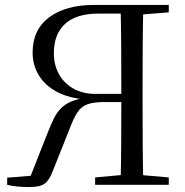

<svg xmlns="http://www.w3.org/2000/svg" viewBox="-20 -748 750 777"><path d="M9 0V-29L135 -39L98 -21L173 -211Q186 -244 198 -268.5Q210 -293 227 -310Q244 -327 269 -337.5Q294 -348 333 -353L332 -345Q260 -350 211 -376Q162 -402 137 -443.5Q112 -485 112 -535Q112 -628 179 -678Q246 -728 360 -728H516V-693H379Q289 -693 243.5 -651.5Q198 -610 198 -533Q198 -485 218.5 -448Q239 -411 277 -389.5Q315 -368 366 -368H514V-335H403Q359 -335 334 -326Q309 -317 293.5 -293.5Q278 -270 261 -225L192 -52Q180 -20 161.5 -5.5Q143 9 100 9Q74 9 52 7Q30 5 9 0ZM468 0Q470 -84 470.5 -169.5Q471 -255 471 -346V-361Q471 -470 470.5 -557.5Q470 -645 468 -728H560Q558 -645 557.5 -560.5Q557 -476 557 -391V-337Q557 -252 557.5 -168Q558 -84 560 0ZM365 0V-30L497 -42H525L663 -30V0ZM514 -687V-728H663V-698L525 -687Z"/></svg>

Font: Noto Serif SC
Style: Regular
Weight: 400
Designer: Ryoko NISHIZUKA 西塚涼子 (kana & ideographs); Frank Grießhammer (Latin, Greek & Cyrillic); Wenlong ZHANG 张文龙 (bopomofo); San
Foundry: Adobe
Version: Version 2.002-H1;hotconv 1.1.0;makeotfexe 2.6.0